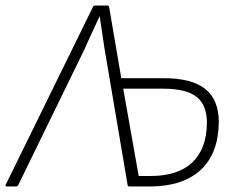

<svg xmlns="http://www.w3.org/2000/svg" viewBox="-42 -675 857 695"><path d="M-17 0Q-20 0 -21.5 -1.5Q-23 -3 -22 -5L294 -649Q297 -655 301 -655H346Q352 -655 353 -650L397 -392H550Q652 -392 701 -353Q750 -314 750 -233Q749 -120 684.5 -60Q620 0 500 0H426Q421 0 420 -5L336 -501Q332 -529 327.5 -558Q323 -587 319 -615H318Q305 -586 291 -556.5Q277 -527 264 -497L24 -5Q20 0 16 0ZM460 -38H504Q603 -38 654.5 -87.5Q706 -137 707 -230Q707 -295 669.5 -324.5Q632 -354 548 -354H404Z"/></svg>

Font: Sofia Sans Semi Condensed ExtraLight
Style: Italic
Weight: 250
Italic angle: -9°
Version: Version 4.100